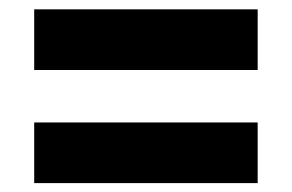

<svg xmlns="http://www.w3.org/2000/svg" viewBox="-20 -534 640 421"><path d="M55 -380.5V-513.5H545V-380.5ZM55 -132.5V-265.5H545V-132.5Z"/></svg>

Font: Google Sans Code
Style: Regular
Weight: 400
Monospace: yes
Designer: Google Sans Code Authors
Foundry: Google LLC
Version: Version 6.000